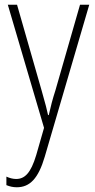

<svg xmlns="http://www.w3.org/2000/svg" viewBox="-20 -549 402 811"><path d="M13 -529 166 -9 133 106C110 183 84 207 48 207C34 207 20 203 7 197V233C22 239 35 242 51 242C106 242 142 205 169 113L357 -529H318L214 -167C202 -130 194 -99 186 -63H183C178 -86 173 -107 156 -166L52 -529Z"/></svg>

Font: Noto Sans Hebrew Condensed ExtraLight
Style: Regular
Weight: 200
Width: 3
Designer: Monotype Design Team
Foundry: Monotype Imaging Inc.
Version: Version 2.004